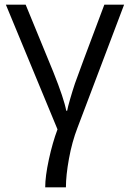

<svg xmlns="http://www.w3.org/2000/svg" viewBox="-20 -555 552 815"><path d="M259.8 240.2H171.9Q171.9 193.4 187.5 121.6Q203.1 49.8 224.1 -5.9L4.9 -535.2H88.9L206.1 -250Q252 -135.3 261.2 -85H265.1Q267.6 -99.6 277.6 -134.3Q287.6 -168.9 298.1 -200.4Q308.6 -231.9 422.9 -535.2H506.8L309.1 -13.2Q285.6 47.4 272.7 118.7Q259.8 189.9 259.8 240.2Z"/></svg>

Font: Zoram GWebM
Style: Regular
Weight: 400
Foundry: Ascender Corporation
Version: Version 1.000